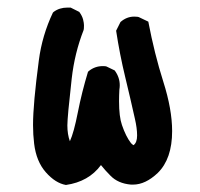

<svg xmlns="http://www.w3.org/2000/svg" viewBox="-20 -498 540 519"><path d="M72.3 -109.4Q69.3 -133.8 69.3 -160.2Q69.3 -216.8 85 -335Q93.8 -402.3 123 -463.9L125 -465.8Q140.6 -477.5 162.1 -477.5Q165 -477.5 170.9 -477.5L194.3 -465.8Q202.1 -455.1 204.6 -445.3Q207 -435.5 207 -429.7Q207 -419.9 206.1 -417Q181.6 -354.5 173.8 -285.2Q162.1 -181.6 162.1 -159.2Q162.1 -134.8 168.9 -116.2Q179.7 -139.6 190.4 -194.3Q201.2 -249 217.8 -303.7L219.7 -305.7Q236.3 -319.3 257.8 -319.3Q265.6 -319.3 267.6 -318.4L290 -307.6Q303.7 -289.1 303.7 -267.6Q303.7 -261.7 302.7 -255.9Q301.8 -239.3 301.8 -224.6Q301.8 -182.6 309.6 -160.2Q320.3 -128.9 334 -111.3Q335.9 -109.4 336.9 -108.4L340.8 -105.5Q350.6 -112.3 350.6 -131.8Q350.6 -151.4 344.7 -176.8Q333 -229.5 318.4 -290Q303.7 -350.6 293.9 -415L305.7 -438.5Q322.3 -453.1 342.8 -453.1Q353.5 -453.1 356.4 -451.2L380.9 -439.5Q397.5 -352.5 421.4 -277.3Q445.3 -202.1 445.3 -143.6Q445.3 -68.4 406.2 -30.3Q373 1 339.8 1Q336.9 1 334 1Q298.8 -2 278.3 -23.4Q264.6 -37.1 252.9 -51.8Q219.7 -6.8 158.2 2Q129.9 -2.9 104 -32.2Q78.1 -61.5 72.3 -109.4Z"/></svg>

Font: JasonHandwriting2
Style: SemiBold
Weight: 600
Version: Version 1.04.7